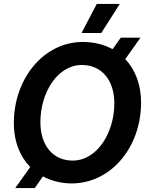

<svg xmlns="http://www.w3.org/2000/svg" viewBox="-20 -928 762 984"><path d="M347 12C548 12 703 -172 703 -403C703 -495 673 -571 622 -625L700 -735H599L557 -676C513 -700 462 -713 405 -713C202 -713 51 -523 51 -298C51 -199 84 -124 135 -72L58 36H158L200 -24C245 0 296 12 347 12ZM352 -105C252 -105 187 -182 187 -302C187 -452 274 -595 399 -595C503 -595 566 -515 566 -398C566 -251 480 -105 352 -105ZM594 -908H476L398 -759H499Z"/></svg>

Font: Fixel Text 20240404 SemiBold
Style: Italic
Weight: 600
Width: 4
Italic angle: -10°
Designer: AlfaBravo + MacPaw
Foundry: Kyrylo Tkachov, Marchela Mozhyna, Serhii Makarenko, Maria Weinstein, Zakhar Kryvoshyya
Version: Version 1.211;Glyphs 3.2 (3225)